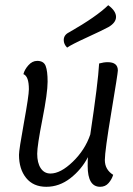

<svg xmlns="http://www.w3.org/2000/svg" viewBox="-20 -708 513 738"><path d="M318 -104Q293 -56 250.5 -23Q208 10 158 10Q108 10 80.5 -24Q53 -58 53 -113Q53 -132 72 -236.5Q91 -341 91 -365Q91 -415 70 -423Q74 -440 89 -457Q104 -474 123 -474Q148 -474 155.5 -454.5Q163 -435 163 -394Q163 -351 143 -249.5Q123 -148 123 -117Q123 -82 136.5 -61.5Q150 -41 174 -41Q213 -41 260 -86.5Q307 -132 327 -191Q357 -390 361 -464Q379 -469 394 -469Q433 -469 433 -437Q433 -427 408 -277Q383 -127 383 -93Q383 -56 415 -36Q410 -19 397.5 -4.5Q385 10 365 10Q317 10 317 -70Q317 -93 318 -104ZM397 -604Q375 -592 314 -564Q253 -536 238 -525Q225 -538 225 -554Q225 -574 246 -584Q351 -644 396 -688Q426 -666 426 -643Q426 -621 397 -604Z"/></svg>

Font: Overlock
Style: Italic
Weight: 400
Designer: Dario Muhafara
Foundry: Dario Manuel Muhafara
Version: Version 1.002